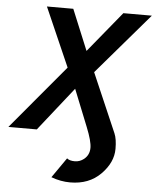

<svg xmlns="http://www.w3.org/2000/svg" viewBox="-130 -728 853 1052"><g transform="rotate(5 297.0 -201.5)"><path d="M295.4 273.4Q243.2 273.4 190.9 253.9L267.6 143.6Q281.7 155.8 311 155.8Q337.9 155.8 360.4 138.2Q390.1 114.7 390.1 74.7Q390.1 38.6 359.9 -36.6L278.3 -240.2L88.4 0H-67.9L227.1 -352.1L85 -675.8H230L322.3 -452.1L505.4 -675.8H662.1L374 -339.8L514.2 -15.6Q527.3 14.6 527.3 68.8Q527.3 143.6 463.1 208.5Q398.9 273.4 295.4 273.4Z"/></g></svg>

Font: Cadman
Style: Bold Italic
Weight: 700
Italic angle: -12°
Designer: Paul James MIller
Foundry: High-Logic / Made with FontCreator
Version: Version 2.114;March 28, 2021;FontCreator 13.0.0.2683 64-bit